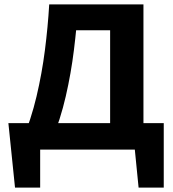

<svg xmlns="http://www.w3.org/2000/svg" viewBox="-20 -678 784 870"><path d="M79 -36Q121 -137 145.5 -241Q170 -345 183.5 -450.5Q197 -556 203 -658H335Q328 -557 315 -451.5Q302 -346 278 -241.5Q254 -137 213 -37ZM48 172 18 -120H162V172ZM69 0 70 -120H720L654 0ZM608 172 579 -120H722V172ZM479 0V-658H630V0ZM277 -541V-658H553V-541Z"/></svg>

Font: Ysabeau SC ExtraBold
Style: Regular
Weight: 800
Designer: Christian Thalmann (Catharsis Fonts)
Version: Version 2.001;gftools[0.9.30]; featfreeze: smcp